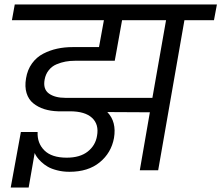

<svg xmlns="http://www.w3.org/2000/svg" viewBox="-20 -760 988 857"><path d="M272.9 -323.2H660.2L721.2 -669.9H524.9L499 -525.9L492.2 -488.8H314.9Q292.5 -488.8 272.5 -485.1Q252.4 -481.4 232.2 -472.9Q211.9 -464.4 197.8 -446.8Q183.6 -429.2 179.2 -404.8Q171.4 -362.3 198 -342.8Q224.6 -323.2 272.9 -323.2ZM604 0 648.9 -258.8 459 -259.8Q501 -216.3 488.8 -144Q476.6 -77.6 425 -35.4Q373.5 6.8 290 6.8Q260.7 6.8 235.1 0.2Q209.5 -6.3 193.1 -15.9Q176.8 -25.4 163.8 -37.8Q150.9 -50.3 144.5 -59.6Q138.2 -68.8 134.8 -77.1L107.9 77.1H27.8L73.2 -170.9H147.9Q145.5 -121.1 178.2 -88.6Q210.9 -56.2 277.8 -56.2Q336.9 -56.2 371.6 -83.5Q406.2 -110.8 413.1 -153.8Q422.4 -204.6 390.9 -233.9Q359.4 -263.2 292 -263.2H238.8Q205.6 -264.2 177.7 -272.9Q149.9 -281.7 128.7 -298.8Q107.4 -315.9 98.6 -344.5Q89.8 -373 96.2 -410.2Q102.5 -448.7 122.8 -476.8Q143.1 -504.9 172.9 -520.3Q202.6 -535.6 235.1 -542.7Q267.6 -549.8 304.2 -549.8H421.9L443.8 -669.9H33.2L45.9 -740.2H948.2L935.1 -669.9H803.2L686 0Z"/></svg>

Font: SVN-Poppins
Style: Italic
Weight: 400
Italic angle: -10°
Designer: Ninad Kale (Devanagari), Jonny Pinhorn (Latin)
Foundry: Indian Type Foundry
Version: Version 3.002 2017